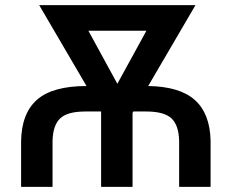

<svg xmlns="http://www.w3.org/2000/svg" viewBox="-20 -731 906 751"><path d="M559.6 -394.5Q683.6 -392.6 742.4 -339.6Q801.3 -286.6 803.7 -181.2V0H680.7V-177.7Q679.7 -240.7 650.9 -267.8Q622.1 -294.9 552.2 -294.9H501.5L498.5 -289.6V0H375.5V-294.9H314Q244.1 -294.9 215.6 -268.1Q187 -241.2 185.5 -179.7V0H62.5V-177.7Q64 -287.6 125 -341.1Q186 -394.5 318.4 -394.5L133.3 -710.9H744.6ZM439 -403.3 552.7 -610.8H325.7Z"/></svg>

Font: Roboto-o Medium
Style: Regular
Weight: 500
Designer: Google
Version: Version 2.134; 2016; ttfautohint (v1.6)